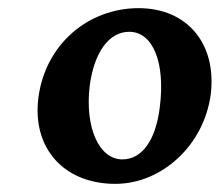

<svg xmlns="http://www.w3.org/2000/svg" viewBox="-20 -720 539 471"><path d="M263 -269C378 -269 481 -365 497 -489C512 -613 439 -700 320 -700C198 -700 91 -613 74 -479C59 -356 137 -269 263 -269ZM200 -509C211 -593 248 -642 297 -642C355 -642 386 -567 372 -457C362 -375 328 -329 280 -329C223 -329 188 -407 200 -509Z"/></svg>

Font: TPK Tissa Web SemiBold
Style: Italic
Weight: 600
Italic angle: -7°
Designer: Jacques Le Bailly, Suppakit Chalermlarp | Katatrad Co.,Ltd.
Foundry: Jacques Le Bailly, Cadson Demak Co.,Ltd.
Version: Version 5.000;Glyphs 3.1.2 (3151)